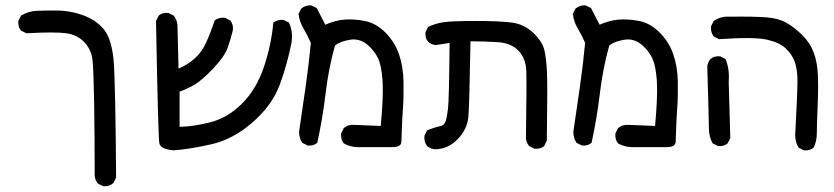

<svg xmlns="http://www.w3.org/2000/svg" viewBox="-20 -427 3040 700"><path d="M356.4 252 336.9 242.2Q327.1 230.5 325.2 214.8Q325.2 64.5 323.2 -52.2Q321.3 -168.9 317.4 -207Q313.5 -245.1 288.1 -272.5Q262.7 -299.8 222.2 -305.7Q181.6 -311.5 76.2 -305.7L56.6 -315.4Q44.9 -329.1 46.9 -350.6L56.6 -370.1Q84 -386.7 115.2 -387.7Q146.5 -388.7 186 -388.7Q225.6 -388.7 267.6 -376.5Q309.6 -364.3 337.9 -340.8Q366.2 -317.4 377.9 -285.2Q389.6 -252.9 393.6 -213.9Q397.5 -174.8 399.9 -55.2Q402.3 64.5 403.3 220.7L393.6 240.2Q377.9 253.9 356.4 252Z M613.3 121.1Q565.4 117.2 561 95.7Q556.6 74.2 548.8 -350.6L558.6 -370.1Q572.3 -381.8 593.8 -379.9L613.3 -370.1Q625 -354.5 627 -336.9L630.9 -176.8Q665 -191.4 690.4 -214.4Q715.8 -237.3 731.4 -271.5Q747.1 -305.7 762.7 -352.5Q778.3 -364.3 799.8 -362.3L819.3 -352.5Q831.1 -338.9 829.1 -317.4Q821.3 -284.2 809.6 -252Q797.9 -219.7 756.8 -176.8Q715.8 -133.8 689 -118.2Q662.1 -102.5 634.8 -92.8V35.2Q679.7 35.2 744.1 19.5Q808.6 3.9 861.3 -48.3Q914.1 -100.6 941.4 -180.7Q968.8 -260.7 976.6 -344.7Q992.2 -356.4 1013.7 -354.5L1033.2 -344.7Q1048.8 -313.5 1043 -272.5Q1027.3 -192.4 1000 -118.2Q972.7 -43.9 901.4 18.6Q830.1 81.1 750 99.1Q669.9 117.2 613.3 121.1Z M1295.9 109.4Q1260.7 111.3 1233.4 95.7Q1221.7 82 1223.6 59.6L1233.4 40Q1249 26.4 1272.5 28.3L1368.2 32.2Q1377 -63.5 1375.5 -114.3Q1374 -165 1364.3 -198.2Q1354.5 -231.4 1324.2 -259.8Q1293.9 -288.1 1256.8 -282.2Q1219.7 -276.4 1201.2 -260.7Q1177.7 -176.8 1167 -85.9Q1156.2 4.9 1136.7 93.8Q1123 105.5 1101.6 103.5L1082 93.8Q1070.3 76.2 1070.3 53.7Q1082 -26.4 1093.8 -107.4Q1105.5 -188.5 1113.3 -270.5Q1101.6 -297.9 1086.9 -322.3Q1072.3 -346.7 1068.4 -376L1078.1 -395.5Q1093.8 -409.2 1115.2 -407.2L1134.8 -397.5L1166 -336.9Q1201.2 -352.5 1234.9 -355.5Q1268.6 -358.4 1309.6 -350.6Q1350.6 -342.8 1384.8 -308.6Q1418.9 -274.4 1434.6 -229.5Q1450.2 -184.6 1451.2 -128.9Q1452.1 -73.2 1449.2 -34.2Q1446.3 4.9 1445.3 37.1Q1444.3 69.3 1443.4 90.3Q1442.4 111.3 1403.3 109.4Z M1564.5 117.2Q1548.8 115.2 1537.1 105.5Q1525.4 89.8 1527.3 68.4L1537.1 47.9Q1568.4 36.1 1584 33.2Q1599.6 30.3 1604.5 15.6Q1609.4 1 1613.3 -30.3Q1617.2 -61.5 1619.1 -270.5L1568.4 -262.7Q1552.7 -264.6 1541 -274.4Q1529.3 -288.1 1531.2 -309.6L1541 -329.1Q1570.3 -342.8 1602.5 -346.7Q1634.8 -350.6 1717.3 -350.6Q1799.8 -350.6 1845.7 -344.7Q1891.6 -338.9 1924.8 -306.6Q1958 -274.4 1964.8 -244.1Q1971.7 -213.9 1974.1 -165.5Q1976.6 -117.2 1973.6 85.9L1963.9 105.5Q1950.2 117.2 1928.7 115.2L1909.2 105.5Q1899.4 93.8 1897.5 78.1Q1900.4 -117.2 1898.9 -165.5Q1897.5 -213.9 1870.1 -242.2Q1842.8 -270.5 1793.9 -273.4Q1745.1 -276.4 1695.3 -276.4Q1691.4 -43.9 1687.5 0Q1683.6 43.9 1648.4 80.6Q1613.3 117.2 1564.5 117.2Z M2295.9 109.4Q2260.7 111.3 2233.4 95.7Q2221.7 82 2223.6 59.6L2233.4 40Q2249 26.4 2272.5 28.3L2368.2 32.2Q2377 -63.5 2375.5 -114.3Q2374 -165 2364.3 -198.2Q2354.5 -231.4 2324.2 -259.8Q2293.9 -288.1 2256.8 -282.2Q2219.7 -276.4 2201.2 -260.7Q2177.7 -176.8 2167 -85.9Q2156.2 4.9 2136.7 93.8Q2123 105.5 2101.6 103.5L2082 93.8Q2070.3 76.2 2070.3 53.7Q2082 -26.4 2093.8 -107.4Q2105.5 -188.5 2113.3 -270.5Q2101.6 -297.9 2086.9 -322.3Q2072.3 -346.7 2068.4 -376L2078.1 -395.5Q2093.8 -409.2 2115.2 -407.2L2134.8 -397.5L2166 -336.9Q2201.2 -352.5 2234.9 -355.5Q2268.6 -358.4 2309.6 -350.6Q2350.6 -342.8 2384.8 -308.6Q2418.9 -274.4 2434.6 -229.5Q2450.2 -184.6 2451.2 -128.9Q2452.1 -73.2 2449.2 -34.2Q2446.3 4.9 2445.3 37.1Q2444.3 69.3 2443.4 90.3Q2442.4 111.3 2403.3 109.4Z M2911.1 121.1 2891.6 111.3Q2876 85.9 2879.9 50.8Q2888.7 -111.3 2887.2 -145Q2885.7 -178.7 2877 -203.1Q2868.2 -227.5 2845.7 -249.5Q2823.2 -271.5 2777.3 -282.2Q2731.4 -293 2601.6 -284.2L2582 -293.9Q2570.3 -309.6 2572.3 -331.1L2582 -350.6Q2607.4 -368.2 2640.6 -366.2Q2731.4 -367.2 2774.4 -363.8Q2817.4 -360.4 2845.7 -344.7Q2874 -329.1 2903.3 -300.8Q2932.6 -272.5 2946.3 -236.3Q2960 -200.2 2961.9 -152.8Q2963.9 -105.5 2960.9 -38.1Q2958 29.3 2958 58.6Q2958 87.9 2946.3 111.3Q2932.6 123 2911.1 121.1ZM2597.7 105.5 2578.1 95.7Q2564.5 70.3 2564.5 40.5Q2564.5 10.7 2558.6 -184.6Q2560.5 -200.2 2570.3 -211.9Q2584 -223.6 2605.5 -221.7L2625 -211.9Q2640.6 -174.8 2636.7 -129.9L2642.6 76.2L2632.8 95.7Q2619.1 107.4 2597.7 105.5Z"/></svg>

Font: JasonHandwriting1
Style: Regular
Weight: 400
Version: Version 1.48.20